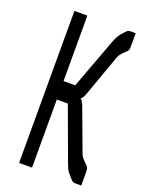

<svg xmlns="http://www.w3.org/2000/svg" viewBox="-131 -739 600 802"><g transform="rotate(20 169.0 -338.0)"><path d="M57.6 -675.8H115.2V-384.8H167L251 -610.4Q260.7 -634.8 271.5 -648.4L283.2 -661.1Q293 -671.9 295.9 -673.8Q298.8 -675.8 310.5 -675.8H330.1V-629.9Q330.1 -605.5 328.1 -601.6Q326.2 -595.7 315.4 -585.9L308.6 -580.1Q305.7 -577.1 296.9 -566.4Q293.9 -563.5 287.1 -544.9L223.6 -367.2Q213.9 -342.8 208 -342.8V-338.9Q213.9 -338.9 223.6 -315.4L291 -133.8Q298.8 -113.3 300.8 -112.3Q305.7 -106.4 313.5 -98.6L319.3 -92.8Q330.1 -83 332 -77.1Q334 -73.2 334 -48.8V0H311.5Q300.8 0 296.9 -2Q293 -3.9 283.2 -14.6L272.5 -27.3Q263.7 -37.1 260.7 -43Q252.9 -62.5 251 -66.4L164.1 -302.7H115.2V0H57.6Z"/></g></svg>

Font: Vancouver Drive
Style: Regular
Weight: 400
Designer: Valery Zaveryaev
Foundry: Cyreal (www.cyreal.org)
Version: Version 1.06